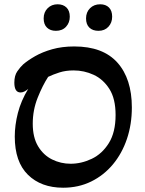

<svg xmlns="http://www.w3.org/2000/svg" viewBox="-20 -864 676 897"><path d="M275 13Q172 13 110.5 -47.5Q49 -108 49 -226Q49 -279 63.5 -336Q78 -393 112 -449Q93 -432 76 -432Q47 -432 47 -478Q47 -511 61 -531Q75 -551 88 -563Q110 -582 144 -601.5Q178 -621 224 -634Q270 -647 327 -647Q461 -647 528.5 -571.5Q596 -496 596 -362Q596 -283 573 -215Q550 -147 507.5 -96Q465 -45 406 -16Q347 13 275 13ZM310 -99Q360 -99 408.5 -122Q457 -145 488.5 -195.5Q520 -246 520 -327Q520 -403 491 -448.5Q462 -494 417.5 -514.5Q373 -535 324 -535Q287 -535 257.5 -525.5Q228 -516 205 -505Q179 -465 156 -407.5Q133 -350 133 -286Q133 -222 158 -180.5Q183 -139 223.5 -119Q264 -99 310 -99ZM241 -720Q215 -720 199.5 -735Q184 -750 184 -778Q184 -807 202.5 -825.5Q221 -844 249 -844Q275 -844 290.5 -829Q306 -814 306 -786Q306 -758 288.5 -739Q271 -720 241 -720ZM440 -720Q413 -720 397.5 -735Q382 -750 382 -778Q382 -807 400.5 -825.5Q419 -844 448 -844Q474 -844 489 -829Q504 -814 504 -786Q504 -758 486.5 -739Q469 -720 440 -720Z"/></svg>

Font: Akaya Kanadaka
Style: Regular
Weight: 400
Designer: Vaishnavi Murthy Yerkadithaya, Juan Luis Blanco Aristondo
Version: Version 1.002; ttfautohint (v1.8.3)